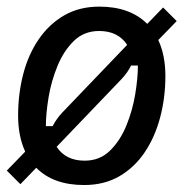

<svg xmlns="http://www.w3.org/2000/svg" viewBox="-20 -532 540 565"><path d="M227.5 12.5Q136.7 12.5 86.7 -38.3L40 10L0 -30L54.2 -85.8Q33.3 -130.8 33.3 -191.7Q33.3 -255.8 48.3 -313.8Q63.3 -371.7 93.8 -416.2Q124.2 -460.8 168.8 -486.7Q213.3 -512.5 272.5 -512.5Q362.5 -512.5 413.3 -461.7L460 -510L500 -470L445.8 -414.2Q466.7 -369.2 466.7 -308.3Q466.7 -244.2 451.2 -186.2Q435.8 -128.3 405.8 -83.8Q375.8 -39.2 331.2 -13.3Q286.7 12.5 227.5 12.5ZM229.2 -59.2Q273.3 -59.2 303.3 -88.3Q333.3 -117.5 351.7 -162.1Q370 -206.7 377.9 -254.6Q385.8 -302.5 385.8 -339.2H365.8Q360.8 -329.2 354.2 -319.6Q347.5 -310 338.3 -300L146.7 -100Q173.3 -59.2 229.2 -59.2ZM115 -160.8H135Q140 -170.8 146.7 -180.4Q153.3 -190 162.5 -200L354.2 -400Q327.5 -440.8 271.7 -440.8Q227.5 -440.8 197.5 -411.7Q167.5 -382.5 149.2 -337.9Q130.8 -293.3 122.9 -245.4Q115 -197.5 115 -160.8Z"/></svg>

Font: Familjen Grotesk
Style: Italic
Weight: 400
Italic angle: -9.46201°
Designer: Anders Wikstroem, Jonas Baeckman, Matilda Gysing, Kristian Moeller
Foundry: Familjen STHLM AB
Version: Version 2.000